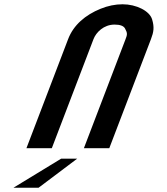

<svg xmlns="http://www.w3.org/2000/svg" viewBox="-20 -872 781 898"><path d="M298.6 -689 103.7 -179H222.4L417.3 -689C429.5 -720.7 465.2 -757 515.8 -757C541.7 -757 557.9 -751 564.6 -739C576.8 -716.9 575.5 -710.2 567.3 -689L372.4 -179H491.2L686.1 -689C698.7 -721.9 702.6 -744.3 691.4 -781.5C679.6 -821 617.5 -852 553.4 -852C519.2 -852 484.9 -845 450.4 -831C378.9 -802 323.8 -755 298.6 -689ZM341.2 -130H266.2L43 6H160.5Z"/></svg>

Font: Din Kursivschrift
Style: Extended Italic
Weight: 400
Version: Version 1.089